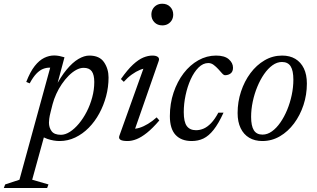

<svg xmlns="http://www.w3.org/2000/svg" viewBox="-110 -726 1653 1002"><path d="M154.5 -143Q148.5 -119.5 147 -106.2Q145.5 -93 145.5 -86Q145.5 -60 159.5 -41.2Q173.5 -22.5 208 -22.5Q230.5 -22.5 254.8 -38Q279 -53.5 301.8 -80.8Q324.5 -108 342.5 -143Q360.5 -178 371.2 -217.8Q382 -257.5 382 -298Q382 -335.5 369 -353.8Q356 -372 326.5 -372Q307.5 -372 287.5 -361Q267.5 -350 248.5 -331Q229.5 -312 212.8 -287.5Q196 -263 183.8 -236Q171.5 -209 164.5 -182.5ZM88.5 -36.5H126.5L58 212L143 236.5L136 255H-90L-83 236.5L-8.5 212L152 -373Q151.5 -373 150.8 -373Q150 -373 149 -373Q131 -373 113.8 -366Q96.5 -359 79.5 -341.2Q62.5 -323.5 45 -291L27 -298.5Q47.5 -351.5 71.2 -381.5Q95 -411.5 120.8 -424Q146.5 -436.5 172.5 -436.5Q186 -436.5 199.8 -433.8Q213.5 -431 226.5 -427L179.5 -251L176 -266Q206.5 -325.5 237.8 -363Q269 -400.5 299.2 -418.2Q329.5 -436 356 -436Q409.5 -436 433 -401.2Q456.5 -366.5 456.5 -321.5Q456.5 -272 443.8 -224Q431 -176 408 -133.8Q385 -91.5 353.2 -59.2Q321.5 -27 282.8 -8.5Q244 10 201 10Q170.5 10 137.5 -1Q104.5 -12 88.5 -36.5Z M513 -17.5 643 -380.5 657.5 -369.5Q641.5 -370 620.8 -361.5Q600 -353 578 -337.2Q556 -321.5 536 -299L521 -313.5Q555.5 -362.5 584.2 -389Q613 -415.5 638 -425.8Q663 -436 685.5 -436Q704.5 -436 713.8 -428.8Q723 -421.5 718.5 -408.5L588.5 -35.5L580 -54.5Q596.5 -52.5 617.8 -59Q639 -65.5 662.2 -79.5Q685.5 -93.5 707.5 -113.5L721.5 -97.5Q686.5 -56.5 657 -33Q627.5 -9.5 602.8 0.2Q578 10 555.5 10Q528 10 518 3Q508 -4 513 -17.5ZM680 -650Q680 -666 687.2 -678.8Q694.5 -691.5 707.2 -699Q720 -706.5 737 -706.5Q762.5 -706.5 778.2 -690.2Q794 -674 794 -650Q794 -634 786.8 -621.2Q779.5 -608.5 766.8 -601Q754 -593.5 737 -593.5Q711.5 -593.5 695.8 -609.8Q680 -626 680 -650Z M977 -397Q949.5 -397 926 -373.5Q902.5 -350 885.2 -312Q868 -274 858.5 -229Q849 -184 849 -141Q849 -89.5 865 -68Q881 -46.5 913 -46.5Q933.5 -46.5 953 -55Q972.5 -63.5 991.8 -83.5Q1011 -103.5 1029.5 -138H1056.5Q1030.5 -81 1005 -48.8Q979.5 -16.5 951.8 -3.2Q924 10 890.5 10Q836 10 806.2 -22Q776.5 -54 776.5 -120Q776.5 -185.5 795.8 -242.8Q815 -300 848.2 -343.5Q881.5 -387 925.2 -411.5Q969 -436 1017.5 -436Q1062 -436 1084 -416.8Q1106 -397.5 1106 -372.5Q1106 -353 1094.5 -343.5Q1083 -334 1065.5 -333.5Q1058 -333 1049 -343.2Q1040 -353.5 1029 -365.5Q1018 -377.5 1005.2 -387.2Q992.5 -397 977 -397Z M1362.5 -436Q1402.5 -436 1431.2 -418.8Q1460 -401.5 1475.8 -369Q1491.5 -336.5 1491.5 -290Q1491.5 -231.5 1473.8 -177.8Q1456 -124 1424.5 -81.8Q1393 -39.5 1350.8 -14.8Q1308.5 10 1259 10Q1219.5 10 1190.5 -7.2Q1161.5 -24.5 1145.8 -57.2Q1130 -90 1130 -136Q1130 -194.5 1147.8 -248.2Q1165.5 -302 1197 -344.2Q1228.5 -386.5 1270.8 -411.2Q1313 -436 1362.5 -436ZM1260 -23.5Q1285.5 -23.5 1309.2 -40.5Q1333 -57.5 1353.2 -86.8Q1373.5 -116 1388.8 -153Q1404 -190 1412.5 -230.5Q1421 -271 1421 -310Q1421 -357.5 1406.8 -380Q1392.5 -402.5 1361.5 -402.5Q1336 -402.5 1312.2 -385.5Q1288.5 -368.5 1268.2 -339.2Q1248 -310 1232.8 -273Q1217.5 -236 1209 -195.5Q1200.5 -155 1200.5 -116Q1200.5 -69 1214.8 -46.2Q1229 -23.5 1260 -23.5Z"/></svg>

Font: Newsreader Text
Style: Italic
Weight: 400
Italic angle: -17°
Designer: Hugues Gentile
Foundry: Production Type
Version: Version 1.001